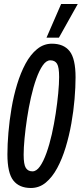

<svg xmlns="http://www.w3.org/2000/svg" viewBox="-20 -928 408 958"><path d="M134 10Q76 10 46.5 -27.5Q17 -65 17 -158Q17 -207 22 -266.5Q27 -326 37.5 -388Q48 -450 65.5 -507.5Q83 -565 107.5 -610.5Q132 -656 165 -683Q198 -710 239 -710Q298 -710 327.5 -672.5Q357 -635 357 -542Q357 -493 352 -433.5Q347 -374 336 -312Q325 -250 307.5 -192.5Q290 -135 265.5 -89.5Q241 -44 208.5 -17Q176 10 134 10ZM142 -73Q162 -73 179.5 -98Q197 -123 212 -165Q227 -207 238.5 -258Q250 -309 258 -362Q266 -415 270.5 -462.5Q275 -510 275 -544Q275 -593 264.5 -610Q254 -627 231 -627Q211 -627 193.5 -602Q176 -577 161 -535Q146 -493 134.5 -442Q123 -391 115 -338Q107 -285 102.5 -237.5Q98 -190 98 -156Q98 -107 109 -90Q120 -73 142 -73ZM212 -740 285 -908H368L274 -740Z"/></svg>

Font: Georama Extra Condensed Medium
Style: Italic
Weight: 500
Width: 2
Italic angle: -9°
Designer: Jean-Baptiste Levee
Foundry: Production Type
Version: Version 1.000